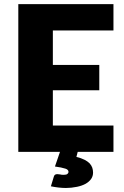

<svg xmlns="http://www.w3.org/2000/svg" viewBox="-20 -749 613 947"><path d="M539.6 -598.6H240.7V-428.7H469.7V-303.7H240.7V-129.9H539.6V0H363.3L356.9 24.9Q379.9 30.3 397 39.1Q411.6 46.4 421.9 56.6Q431.2 66.9 435.1 78.1Q439 89.8 439 102.1Q439 119.6 429.7 133.3Q419.4 147.9 401.9 157.7Q383.8 167.5 359.9 172.4Q331.5 178.2 305.2 178.2Q287.1 178.2 267.6 175.8Q250 173.8 231 169.9L245.1 123.5Q248 109.9 262.2 109.9Q269.5 109.9 276.4 111.3Q282.2 113.3 293.9 113.3Q307.6 113.3 312.5 108.9Q317.9 104.5 317.9 99.1Q317.9 87.9 303.2 83Q284.2 76.7 251 72.3L275.9 0H70.3V-728.5H539.6Z"/></svg>

Font: Lato-ExtraBold
Style: Regular
Weight: 500
Designer: Lukasz Dziedzic with Adam Twardoch and Botio Nikoltchev
Foundry: tyPoland Lukasz Dziedzic
Version: ""